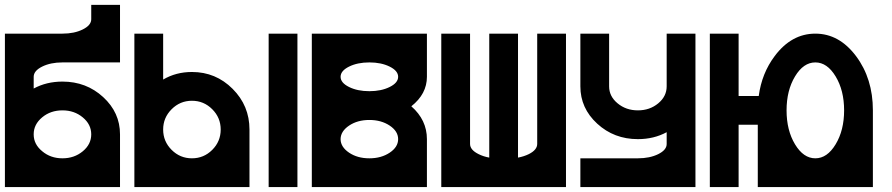

<svg xmlns="http://www.w3.org/2000/svg" viewBox="-20 -762 3634 782"><path d="M0 -625H234.4Q282.7 -625 317.1 -642.1Q351.6 -659.2 351.6 -683.6V-742.2H468.8V-507.8H234.4Q186 -507.8 151.6 -490.7Q117.2 -473.6 117.2 -449.2V-401.4Q169.4 -429.7 234.4 -429.7Q331.5 -429.7 400.1 -366.7Q468.8 -303.7 468.8 -214.8V0H0ZM117.2 -215.3V-214.4Q117.2 -174.3 151.9 -146Q186 -117.2 234.4 -117.2Q282.7 -117.2 317.1 -145.8Q351.6 -174.3 351.6 -214.8Q351.6 -255.4 317.1 -283.9Q282.7 -312.5 234.4 -312.5Q186 -312.5 151.9 -284.2Q117.2 -255.4 117.2 -215.3Z M527.3 0V-625H644.5V-438Q696.8 -468.8 761.7 -468.8Q858.9 -468.8 927.5 -400.1Q996.1 -331.5 996.1 -234.4V0ZM1191.4 0H1074.2V-625H1191.4ZM644.5 -234.4Q644.5 -186 679 -151.6Q713.4 -117.2 761.7 -117.2Q810.1 -117.2 844.5 -151.6Q878.9 -186 878.9 -234.4Q878.9 -282.7 844.5 -317.1Q810.1 -351.6 761.7 -351.6Q713.4 -351.6 679 -317.1Q644.5 -282.7 644.5 -234.4Z M1367.2 -449.2Q1367.2 -424.8 1401.6 -407.7Q1436 -390.6 1484.4 -390.6Q1532.7 -390.6 1567.1 -407.7Q1601.6 -424.8 1601.6 -449.2Q1601.6 -473.6 1567.1 -490.7Q1532.7 -507.8 1484.4 -507.8Q1436 -507.8 1401.6 -490.7Q1367.2 -473.6 1367.2 -449.2ZM1250 0V-625H1718.8V-449.2Q1718.8 -379.4 1655.3 -329.1Q1718.8 -273.4 1718.8 -195.3V0ZM1484.4 -117.2Q1532.7 -117.2 1567.1 -140.1Q1601.6 -163.1 1601.6 -195.3Q1601.6 -227.5 1567.1 -250.5Q1532.7 -273.4 1484.4 -273.4Q1436 -273.4 1401.9 -250.5Q1367.7 -227.5 1367.2 -195.8V-194.8Q1367.7 -163.1 1401.9 -140.1Q1436 -117.2 1484.4 -117.2Z M1777.3 0V-625H1894.5V-175.8Q1894.5 -151.4 1929.2 -134.3Q1948.7 -124.5 1972.7 -120.1V-625H2089.8V-120.1Q2113.8 -124.5 2133.8 -134.3Q2168 -151.4 2168 -175.8V-625H2285.2V0Z M2812.5 0H2343.8V-117.2H2578.1Q2626.5 -117.2 2661.1 -134.3Q2695.3 -151.4 2695.3 -175.3V-223.6Q2643.1 -195.3 2578.1 -195.3Q2481 -195.3 2412.4 -258.3Q2343.8 -321.3 2343.8 -410.2V-625H2460.9V-410.2Q2460.9 -369.6 2495.4 -341.1Q2529.8 -312.5 2578.1 -312.5Q2626.5 -312.5 2660.9 -341.1Q2695.3 -369.6 2695.3 -410.2V-625H2812.5Z M3418 -312.5Q3418 -393.6 3383.5 -450.7Q3349.1 -507.8 3300.8 -507.8Q3252.4 -507.8 3218 -450.7Q3183.6 -393.6 3183.6 -312.5Q3183.6 -231.4 3218 -174.3Q3252.4 -117.2 3300.8 -117.2Q3349.1 -117.2 3383.5 -174.3Q3418 -231.4 3418 -312.5ZM3535.2 0H3066.4V-253.9H2988.3V0H2871.1V-625H2988.3V-371.1H3070.3Q3082.5 -463.4 3135.3 -533.7Q3203.6 -625 3300.8 -625Q3397.9 -625 3466.6 -533.4Q3535.2 -441.9 3535.2 -312.5Z"/></svg>

Font: Leporid
Style: Regular
Weight: 400
Designer: GGBotNet
Foundry: GGBotNet
Version: 1.00